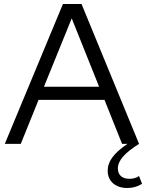

<svg xmlns="http://www.w3.org/2000/svg" viewBox="-20 -720 731 961"><path d="M617 221C645 221 669 214 691 200L676 161C662 171 645 175 628 175C591 175 570 156 570 123C570 84 603 46 676 0L388 -700H295L4 0H84L173 -220H503L591 0H618C548 48 519 88 519 135C519 187 558 221 617 221ZM200 -286 339 -628 476 -286Z"/></svg>

Font: Red Hat Display
Style: Regular
Weight: 400
Designer: Pentagram, MCKL
Foundry: Pentagram, MCKL
Version: Version 1.023